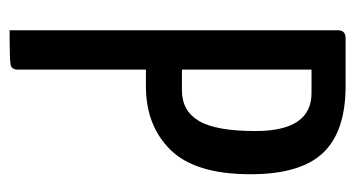

<svg xmlns="http://www.w3.org/2000/svg" viewBox="-190 -550 740 400"><g transform="rotate(90 180.0 -350.0)"><path d="M159 -700Q254 -700 298.5 -653Q343 -606 343 -502Q343 -387 292.5 -335.5Q242 -284 160 -284H125V-17Q125 -4 114.5 -2Q104 0 43 0V-684Q43 -700 60 -700H108ZM168 -359Q211 -359 232 -394.5Q253 -430 253 -512Q253 -629 174 -629H125V-359Z"/></g></svg>

Font: Yanone Kaffeesatz
Style: Regular
Weight: 400
Designer: Yanone (Cyrillic: Daniel Pouzeot)
Foundry: Yanone
Version: Version 1.003;PS 001.003;hotconv 1.0.88;makeotf.lib2.5.64775